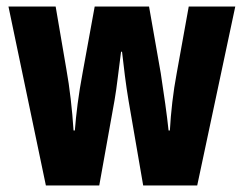

<svg xmlns="http://www.w3.org/2000/svg" viewBox="-20 -570 748 590"><path d="M375 -261 420 0H586L703 -550H560L523 -345C512 -287 505 -224 502 -169H498C493 -217 484 -280 474 -345L438 -550H271L234 -347C221 -278 214 -220 210 -169H206C202 -232 194 -302 184 -357L151 -550H6L121 0H285L332 -262C339 -301 345 -360 352 -411H355C360 -366 367 -308 375 -261Z"/></svg>

Font: Noto Sans Thai Looped ExtraCondensed ExtraBold
Style: Regular
Weight: 800
Width: 2
Designer: Sasikarn Vongin, Ben Mitchell
Foundry: The Fontpad Ltd
Version: Version 1.001